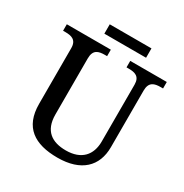

<svg xmlns="http://www.w3.org/2000/svg" viewBox="-192 -994 1109 1156"><g transform="rotate(30 362.5 -416.5)"><path d="M239 -778H529V-843H239ZM367 10C531 10 615 -73 615 -206V-599C615 -660 651 -669 694 -669H710V-714H456V-669H472C514 -669 550 -660 550 -603V-208C550 -114 497 -53 389 -53C293 -53 227 -95 227 -210V-599C227 -660 262 -669 306 -669H321V-714H15V-669H31C73 -669 110 -660 110 -603V-216C110 -53 208 10 367 10Z"/></g></svg>

Font: Noto Serif Malayalam Medium
Style: Regular
Weight: 500
Designer: Indian type Foundry, Jelle Bosma, Monotype Design Team
Foundry: Monotype Imaging Inc.
Version: Version 2.104